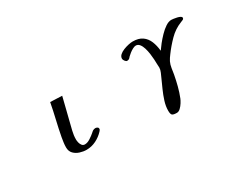

<svg xmlns="http://www.w3.org/2000/svg" viewBox="-79 -1096 2158 1697"><g transform="rotate(-30 1000.0 -247.0)"><path d="M682 -100Q682 -91 679 -86.5Q676 -82 670 -75Q636 -38 589.5 -15Q543 8 492 8Q459 8 424.5 -3Q390 -14 367 -38Q344 -62 344 -101Q344 -126 347.5 -150.5Q351 -175 355 -199Q370 -279 389 -359Q408 -439 423 -519L543 -514Q529 -456 514.5 -399Q500 -342 486 -285Q476 -244 465.5 -202Q455 -160 455 -117Q455 -103 459.5 -85Q464 -67 474.5 -54Q485 -41 503 -41Q529 -41 559 -60.5Q589 -80 608 -97Q613 -101 617 -105Q621 -109 626 -112Q639 -120 654 -120Q662 -120 672 -114.5Q682 -109 682 -100Z M1811 -579Q1811 -566 1798.5 -561Q1786 -556 1777 -552Q1707 -525 1651.5 -468.5Q1596 -412 1553 -353Q1544 -341 1535.5 -328.5Q1527 -316 1520 -302Q1507 -274 1502.5 -243Q1498 -212 1493 -182Q1483 -128 1469 -74Q1455 -20 1435 30Q1429 45 1415 67.5Q1401 90 1383 107Q1365 124 1346 124Q1312 124 1300 114.5Q1288 105 1288 69Q1288 24 1303.5 -25Q1319 -74 1340.5 -122Q1362 -170 1380 -210Q1389 -230 1400 -255Q1411 -280 1411 -301Q1411 -311 1410 -321Q1409 -331 1409 -341Q1409 -357 1407.5 -385Q1406 -413 1401.5 -445Q1397 -477 1388 -506.5Q1379 -536 1364 -554.5Q1349 -573 1327 -573Q1313 -573 1294.5 -563Q1276 -553 1259.5 -540Q1243 -527 1233 -517Q1229 -513 1225.5 -508.5Q1222 -504 1217 -500Q1207 -494 1195 -494Q1185 -494 1174.5 -508Q1164 -522 1164 -532Q1164 -554 1181.5 -570Q1199 -586 1225.5 -596.5Q1252 -607 1278 -612.5Q1304 -618 1321 -618Q1382 -618 1418.5 -592Q1455 -566 1473 -522Q1491 -478 1496 -424H1497Q1511 -445 1536 -476.5Q1561 -508 1591.5 -539.5Q1622 -571 1653.5 -592Q1685 -613 1712 -613Q1719 -613 1735 -611Q1751 -609 1768.5 -605Q1786 -601 1798.5 -594.5Q1811 -588 1811 -579Z"/></g></svg>

Font: Kaisei Tokumin
Style: Bold
Weight: 700
Designer: Font-Kai, 金井和夫
Foundry: KAZUO KANAI
Version: Version 5.003